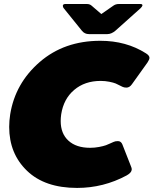

<svg xmlns="http://www.w3.org/2000/svg" viewBox="-20 -920 765 957"><path d="M469.2 -750H423.3Q401.7 -750 388.3 -766.7L297.5 -879.2Q293.3 -884.2 293.3 -890.8V-892.5Q295 -900 305 -900H413.3Q427.5 -900 436.7 -891.7L485 -850L545 -891.7Q556.7 -900 571.7 -900H680Q690 -900 690 -893.3V-892.5Q688.3 -886.7 680.8 -879.2L555 -766.7Q535 -750 515 -750ZM25.8 -287.5Q25.8 -317.5 30.8 -350Q55.8 -505 177.9 -610.8Q300 -716.7 480 -716.7Q609.2 -716.7 707.5 -654.2Q725 -643.3 725 -631.7Q725 -623.3 715 -608.3L637.5 -500Q625.8 -483.3 610 -483.3Q598.3 -483.3 590 -487.5L578.3 -493.3Q567.5 -499.2 556.7 -503.8Q545.8 -508.3 525 -512.5Q504.2 -516.7 481.7 -516.7Q402.5 -516.7 349.6 -471.7Q296.7 -426.7 285 -350Q282.5 -332.5 282.5 -316.7Q282.5 -254.2 321.2 -218.8Q360 -183.3 429.2 -183.3Q451.7 -183.3 473.8 -187.5Q495.8 -191.7 508.3 -196.2Q520.8 -200.8 532.9 -206.7Q545 -212.5 545.8 -212.5Q554.2 -216.7 567.5 -216.7Q583.3 -216.7 590 -200L632.5 -91.7Q636.7 -81.7 636.7 -76.7Q636.7 -73.3 635.8 -70.8Q633.3 -58.3 611.7 -45.8Q495.8 16.7 364.2 16.7Q203.3 16.7 114.6 -68.8Q25.8 -154.2 25.8 -287.5Z"/></svg>

Font: BoonTook Mon
Style: Italic
Weight: 400
Italic angle: -9°
Designer: Sungsit Sawaiwan
Foundry: FontUni
Version: Version 3.0